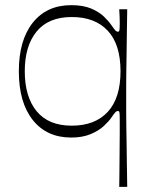

<svg xmlns="http://www.w3.org/2000/svg" viewBox="-20 -517 605 744"><path d="M473 207H442Q442 198 442.5 176Q443 154 443 124Q443 94 443.5 61.5Q444 29 444 -1.5Q444 -32 444 -54Q444 -73 443 -80Q442 -87 437 -87Q432 -87 427.5 -82.5Q423 -78 412 -62Q402 -47 382 -28.5Q362 -10 330.5 3Q299 16 256 16Q161 16 107 -52Q53 -120 53 -241Q53 -361 107 -429Q161 -497 256 -497Q302 -497 333 -484Q364 -471 383 -452.5Q402 -434 412 -419Q423 -403 427.5 -398.5Q432 -394 437 -394Q442 -394 443 -401.5Q444 -409 444 -430Q444 -439 443.5 -453Q443 -467 442 -481H473Q472 -426 471.5 -384Q471 -342 470.5 -308Q470 -274 469.5 -246Q469 -218 469 -191.5Q469 -165 469 -137Q469 -108 469 -81.5Q469 -55 469.5 -26.5Q470 2 470.5 35Q471 68 471.5 110Q472 152 473 207ZM258 -30Q348 -30 397.5 -83.5Q447 -137 447 -241Q447 -345 397.5 -398Q348 -451 258 -451Q168 -451 122 -395Q76 -339 76 -241Q76 -142 122 -86Q168 -30 258 -30Z"/></svg>

Font: Ojuju Light
Style: Regular
Weight: 300
Designer: Chisaokwu Joboson, Mirko Velimirovic
Foundry: Udi Foundry
Version: Version 1.000